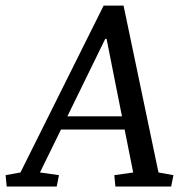

<svg xmlns="http://www.w3.org/2000/svg" viewBox="-81 -681 667 701"><path d="M497.6 -51.3 552.2 -41.5 543.9 0H340.3L336.4 -41.5L405.3 -51.3L374 -208H141.6L64.9 -51.3L134.3 -41.5L126 0H-56.6L-60.5 -41.5L-6.3 -51.3L297.4 -660.6H370.1ZM303.2 -539.1 165 -256.3H364.3L308.1 -539.1Z"/></svg>

Font: Noticia Text
Style: Italic
Weight: 400
Italic angle: -8°
Designer: JM Sole
Foundry: JM Sole
Version: Version 1.003